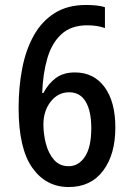

<svg xmlns="http://www.w3.org/2000/svg" viewBox="-20 -744 540 774"><path d="M257 10Q165 10 110 -68Q55 -146 55 -309Q55 -393 69.5 -468Q84 -543 116 -600.5Q148 -658 200 -691Q252 -724 327 -724Q347 -724 367.5 -722Q388 -720 403 -715V-631Q371 -642 332 -642Q267 -642 228 -606.5Q189 -571 171 -509.5Q153 -448 150 -369H155Q174 -406 204.5 -429Q235 -452 282 -452Q358 -452 401.5 -393Q445 -334 445 -230Q445 -121 395.5 -55.5Q346 10 257 10ZM257 -74Q297 -74 322.5 -112.5Q348 -151 348 -227Q348 -296 325.5 -334Q303 -372 259 -372Q214 -372 184.5 -334.5Q155 -297 155 -242Q155 -204 165 -165Q175 -126 197.5 -100Q220 -74 257 -74Z"/></svg>

Font: Noto Sans Mono ExtraCondensed Medium
Style: Regular
Weight: 500
Width: 2
Designer: Monotype Design Team
Foundry: Monotype Imaging Inc.
Version: Version 2.014